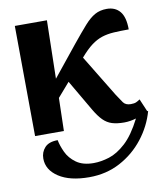

<svg xmlns="http://www.w3.org/2000/svg" viewBox="-86 -610 778 919"><g transform="rotate(-10 303.0 -150.5)"><path d="M52 0 48 -536H204L198 -253L319 -403Q359 -452 385.5 -482Q412 -512 437 -526Q462 -540 495 -540Q536 -540 559 -512.5Q582 -485 582 -425Q540 -425 508.5 -423Q477 -421 451 -412.5Q425 -404 399.5 -385Q374 -366 343 -330L466 -128Q482 -103 493.5 -87Q505 -71 530 -71Q547 -71 556 -75Q565 -79 575 -86L601 -25Q600 -25 600 -24L606 -25Q586 47 539 107Q492 167 424.5 203Q357 239 274 239Q180 239 126 203.5Q72 168 72 113Q72 82 92 60Q112 38 155 38Q160 65 175 97.5Q190 130 222 153Q254 176 306 176Q342 176 382 163.5Q422 151 463 113.5Q504 76 542 1Q529 5 514 7.5Q499 10 484 10Q449 10 425 2.5Q401 -5 382 -24Q363 -43 343 -77L255 -228L196 -160L192 0Z"/></g></svg>

Font: NotoSerif-Bold
Style: Regular
Weight: 700
Designer: Monotype Design Team
Foundry: Monotype Imaging Inc.
Version: Version 2.007; ttfautohint (v1.8) -l 8 -r 50 -G 200 -x 14 -D